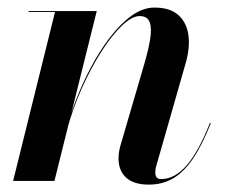

<svg xmlns="http://www.w3.org/2000/svg" viewBox="-20 -490 617 520"><path d="M383 10Q342.5 10 321.8 -8.8Q301 -27.5 301 -61.5Q301 -73 303.2 -83.5Q305.5 -94 308 -102L370 -314Q381.5 -353 386.5 -382.8Q391.5 -412.5 385.5 -429.5Q379.5 -446.5 358 -446.5Q337.5 -446.5 310.2 -420.5Q283 -394.5 254.5 -350Q226 -305.5 201 -249.5Q176 -193.5 160 -133H158.5Q168 -172.5 185.5 -218.2Q203 -264 226.5 -308.2Q250 -352.5 278 -389Q306 -425.5 336.5 -447.5Q367 -469.5 398.5 -469.5Q440.5 -469.5 463 -449.2Q485.5 -429 490.2 -395.2Q495 -361.5 483 -319.5L403.5 -41.5Q402 -37.5 401.2 -32.2Q400.5 -27 400.5 -23Q400.5 -15 404 -10Q407.5 -5 416.5 -5Q453 -5 485.2 -41.8Q517.5 -78.5 548.5 -157L551 -156.5Q527.5 -97 502.8 -60.5Q478 -24 449 -7Q420 10 383 10ZM15.5 0 129 -457.5H57.5V-460H242L127.5 0Z"/></svg>

Font: Bodoni Moda 72pt SemiBold
Style: Italic
Weight: 600
Italic angle: -13°
Designer: Owen Earl
Foundry: indestructible type
Version: Version 2.004